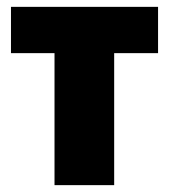

<svg xmlns="http://www.w3.org/2000/svg" viewBox="-20 -540 493 560"><path d="M139 0H313V-385H441V-520H12V-385H139Z"/></svg>

Font: Fixel Text ExtraBold
Style: Regular
Weight: 800
Width: 4
Designer: AlfaBravo + MacPaw
Foundry: Kyrylo Tkachov, Marchela Mozhyna, Serhii Makarenko, Maria Weinstein, Zakhar Kryvoshyya
Version: Version 1.211